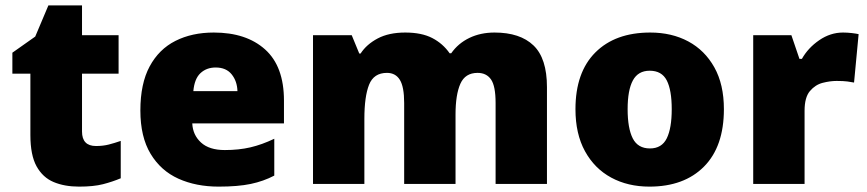

<svg xmlns="http://www.w3.org/2000/svg" viewBox="-20 -684 3224 714"><path d="M337 -141Q363 -141 384.5 -146.5Q406 -152 429 -160V-21Q398 -8 363 1Q328 10 274 10Q220 10 179.5 -7Q139 -24 116 -65.5Q93 -107 93 -182V-410H26V-488L111 -548L160 -664H285V-553H421V-410H285V-195Q285 -141 337 -141Z M775 -563Q896 -563 966 -500Q1036 -437 1036 -310V-225H695Q697 -182 727.5 -154Q758 -126 816 -126Q868 -126 911 -136Q954 -146 1000 -168V-31Q960 -10 912.5 0Q865 10 793 10Q709 10 643.5 -19.5Q578 -49 540 -112Q502 -175 502 -273Q502 -373 536.5 -437Q571 -501 632.5 -532Q694 -563 775 -563ZM782 -433Q748 -433 725.5 -412Q703 -391 699 -345H863Q862 -382 841.5 -407.5Q821 -433 782 -433Z M1819 -563Q1914 -563 1964 -515Q2014 -467 2014 -360V0H1823V-301Q1823 -364 1806 -388.5Q1789 -413 1756 -413Q1710 -413 1692 -372.5Q1674 -332 1674 -258V0H1483V-301Q1483 -361 1467 -387Q1451 -413 1419 -413Q1370 -413 1352.5 -369Q1335 -325 1335 -242V0H1144V-553H1288L1316 -485H1321Q1343 -519 1384.5 -541Q1426 -563 1487 -563Q1548 -563 1587.5 -542.5Q1627 -522 1652 -486H1658Q1684 -523 1725.5 -543Q1767 -563 1819 -563Z M2672 -278Q2672 -139 2598 -64.5Q2524 10 2395 10Q2315 10 2253 -23.5Q2191 -57 2155.5 -121.5Q2120 -186 2120 -278Q2120 -415 2194 -489Q2268 -563 2398 -563Q2478 -563 2539.5 -530Q2601 -497 2636.5 -433.5Q2672 -370 2672 -278ZM2314 -278Q2314 -207 2333 -169.5Q2352 -132 2397 -132Q2441 -132 2459.5 -169.5Q2478 -207 2478 -278Q2478 -349 2459.5 -385Q2441 -421 2396 -421Q2353 -421 2333.5 -385Q2314 -349 2314 -278Z M3115 -563Q3131 -563 3148 -561Q3165 -559 3173 -557L3156 -377Q3146 -379 3131.5 -381Q3117 -383 3091 -383Q3067 -383 3039.5 -376Q3012 -369 2992 -345.5Q2972 -322 2972 -272V0H2781V-553H2923L2953 -465H2962Q2985 -506 3026.5 -534.5Q3068 -563 3115 -563Z"/></svg>

Font: Noto Sans Meetei Mayek Black
Style: Regular
Weight: 900
Designer: Monotype Design Team and Neelakash Kshetrimayum
Foundry: Monotype Imaging Inc.
Version: Version 2.002; ttfautohint (v1.8.4.7-5d5b)